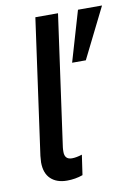

<svg xmlns="http://www.w3.org/2000/svg" viewBox="-81 -751 579 814"><g transform="rotate(-10 208.0 -344.0)"><path d="M46 -87Q46 -94.5 48 -114.5L129 -697H226.5L148 -133.5Q147 -126.5 147 -114Q147 -81 178.5 -81Q197 -81 222 -89L209.5 -3Q177.5 8.5 141.5 8.5Q97 8.5 71.5 -15.8Q46 -40 46 -87ZM312.5 -697H416L308 -480H249Z"/></g></svg>

Font: HK Grotesk Medium
Style: Italic
Weight: 500
Italic angle: -8°
Designer: Alfredo Marco Pradil
Foundry: Hanken Design Co.
Version: Version 3.004